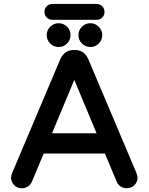

<svg xmlns="http://www.w3.org/2000/svg" viewBox="-20 -957 769 993"><path d="M251 -936.5H479.5Q497.1 -936.5 508.8 -924.8Q520.5 -913.1 520.5 -895.5Q520.5 -877.9 508.8 -866.2Q497.1 -854.5 479.5 -854.5H251Q233.4 -854.5 221.7 -866.2Q210 -877.9 210 -895.5Q210 -913.1 221.7 -924.8Q233.4 -936.5 251 -936.5ZM239.7 -731.9Q221.7 -750 221.7 -775.4Q221.7 -800.8 239.7 -818.8Q257.8 -836.9 283.2 -836.9Q308.6 -836.9 326.7 -818.8Q344.7 -800.8 344.7 -775.4Q344.7 -750 326.7 -731.9Q308.6 -713.9 283.2 -713.9Q257.8 -713.9 239.7 -731.9ZM403.8 -818.8Q421.9 -836.9 447.3 -836.9Q472.7 -836.9 490.7 -818.8Q508.8 -800.8 508.8 -775.4Q508.8 -750 490.7 -731.9Q472.7 -713.9 447.3 -713.9Q421.9 -713.9 403.8 -731.9Q385.7 -750 385.7 -775.4Q385.7 -800.8 403.8 -818.8ZM37.1 -39.1Q37.1 -48.8 43 -62.5L292 -651.4Q301.8 -672.9 318.8 -685.5Q335.9 -698.2 359.4 -698.2H369.1Q406.2 -698.2 428.7 -666Q432.6 -659.2 436.5 -651.4L685.5 -62.5Q691.4 -47.9 691.4 -39.1Q691.4 -15.6 675.3 0.5Q659.2 16.6 635.7 16.6Q611.3 16.6 595.7 1Q587.9 -6.8 583 -18.6L522.5 -163.1H206.1L145.5 -18.6Q138.7 -2 124.5 7.3Q110.4 16.6 92.8 16.6Q68.4 16.6 52.7 0Q37.1 -16.6 37.1 -39.1ZM479.5 -267.6 364.3 -543.9 249 -267.6Z"/></svg>

Font: FakePearl
Style: SemiBold
Weight: 400
Version: Version 1.2